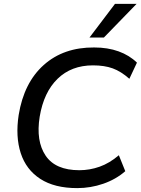

<svg xmlns="http://www.w3.org/2000/svg" viewBox="-20 -958 725 987"><path d="M59 0ZM377 9Q260 9 187 -38.5Q114 -86 86.5 -171Q59 -256 76 -367Q103 -533 205 -624Q307 -715 464 -714Q534 -714 589.5 -694Q645 -674 684 -636L645 -553Q602 -591 559.5 -606.5Q517 -622 458 -622Q347 -622 276 -553Q205 -484 184 -358Q164 -233 214.5 -158Q265 -83 388 -83Q441 -83 492 -101Q543 -119 591 -160L624 -78Q576 -36 511 -13.5Q446 9 377 9ZM440 -765 571 -938H682L514 -765Z"/></svg>

Font: Winston Medium
Style: Italic
Weight: 500
Italic angle: -9°
Designer: Original fonts by Vernon Adams / Changes by Cristiano Sobral
Foundry: Original fonts by Vernon Adams / Changes by Cristiano Sobral
Version: Version 2.503;July 17, 2020;FontCreator 13.0.0.2655 64-bit